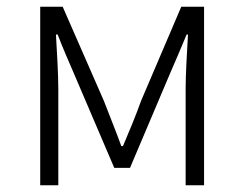

<svg xmlns="http://www.w3.org/2000/svg" viewBox="-20 -553 728 573"><path d="M100 0H154V-288C154 -331 150 -397 147 -450H152C167 -411 184 -372 200 -335L321 -52H368L488 -335C504 -372 521 -411 537 -450H541C538 -397 534 -331 534 -288V0H589V-533H521L401 -252C385 -207 366 -162 347 -117H342C326 -162 307 -207 290 -252L167 -533H100Z"/></svg>

Font: Noto Sans T Chinese Light
Style: Regular
Weight: 300
Designer: Ryoko NISHIZUKA (kana & ideographs); Paul D. Hunt (Latin, Greek & Cyrillic); Wenlong ZHANG (bopomofo); Sandoll Communica
Foundry: Adobe Systems Incorporated
Version: Version 1.000;PS 1;hotconv 1.0.78;makeotf.lib2.5.61930